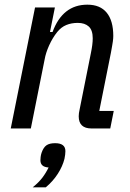

<svg xmlns="http://www.w3.org/2000/svg" viewBox="-20 -550 557 822"><path d="M26 0 130 -518H215L194 -413H205Q248 -530 354 -530Q409 -530 437 -495.5Q465 -461 465 -396Q465 -390 464.5 -384.5Q464 -379 463 -371.5Q462 -364 460 -353Q458 -342 455 -325L405 -75H467L452 0H372Q317 0 317 -52Q317 -65 321 -82L369 -322Q377 -360 377 -386Q377 -421 360 -436.5Q343 -452 313 -452Q286 -452 264 -443Q242 -434 225 -413Q205 -388 190.5 -356Q176 -324 171 -295L112 0ZM216 63Q260 63 260 97Q260 103 259 112Q258 121 256 130Q248 162 227.5 194Q207 226 176 252H120Q146 231 161.5 210.5Q177 190 188 167Q153 165 153 136Q153 131 154 122Q155 113 158 104Q166 81 179 72Q192 63 216 63Z"/></svg>

Font: IBM Plex Sans Cond Text
Style: Italic
Weight: 450
Width: 3
Italic angle: -11°
Designer: Mike Abbink, Paul van der Laan, Pieter van Rosmalen
Foundry: Bold Monday
Version: Version 1.3